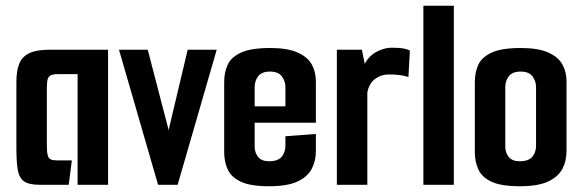

<svg xmlns="http://www.w3.org/2000/svg" viewBox="-20 -643 2024 668"><path d="M120 0Q80 0 63 -12.5Q46 -25 41.5 -53.5Q37 -82 37 -130V-358Q37 -397 47 -421.5Q57 -446 82 -458Q107 -470 152 -470H356V0H250V-385H180Q163 -385 155 -380Q147 -375 145 -364.5Q143 -354 143 -336V-137Q143 -114 146 -103Q149 -92 156.5 -88.5Q164 -85 178 -85H230L219 0Z M530 0 394 -470H494L569 -182L567 -192L633 -470H734L598 0Z M917 5Q851 5 817.5 -11Q784 -27 772 -54Q760 -81 760 -113V-358Q760 -391 772 -417.5Q784 -444 818.5 -460Q853 -476 920 -476Q980 -476 1015 -460.5Q1050 -445 1064.5 -419Q1079 -393 1079 -360V-266L973 -259V-340Q973 -361 960.5 -377.5Q948 -394 919 -394Q891 -394 878.5 -378Q866 -362 866 -340V-133Q866 -112 878 -97Q890 -82 916 -82Q947 -82 960 -97.5Q973 -113 973 -136V-169L1079 -177V-117Q1079 -82 1064 -54.5Q1049 -27 1014 -11Q979 5 917 5ZM772 -216V-273H1079V-216Z M1152 0V-470H1239L1249 -421Q1264 -449 1290.5 -463Q1317 -477 1342 -477Q1369 -477 1383 -474.5Q1397 -472 1406 -467L1401 -375Q1390 -379 1372.5 -381.5Q1355 -384 1333 -384Q1306 -384 1285 -368.5Q1264 -353 1258 -321V0Z M1453 -623H1559V0H1453Z M1789 5Q1723 5 1689.5 -11Q1656 -27 1644 -54Q1632 -81 1632 -113V-358Q1632 -391 1644 -417.5Q1656 -444 1690.5 -460Q1725 -476 1792 -476Q1852 -476 1887 -460.5Q1922 -445 1936.5 -419Q1951 -393 1951 -360V-117Q1951 -82 1936 -54.5Q1921 -27 1886 -11Q1851 5 1789 5ZM1788 -82Q1819 -82 1832 -97.5Q1845 -113 1845 -136V-340Q1845 -361 1832.5 -377.5Q1820 -394 1791 -394Q1763 -394 1750.5 -378Q1738 -362 1738 -340V-133Q1738 -112 1750 -97Q1762 -82 1788 -82Z"/></svg>

Font: Smooch Sans
Style: Bold
Weight: 700
Designer: Robert E. Leuschke
Foundry: Robert E. Leuschke
Version: Version 1.010